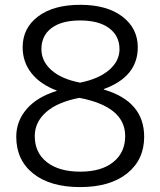

<svg xmlns="http://www.w3.org/2000/svg" viewBox="-20 -760 659 790"><path d="M546.9 -565.4Q546.9 -444.3 407.2 -393.6V-391.6Q573.2 -342.8 573.2 -197.3Q573.2 -102.5 502.9 -46.4Q432.6 9.8 309.6 9.8Q186.5 9.8 116.7 -45.9Q46.9 -101.6 46.9 -197.3Q46.9 -261.7 89.8 -311.5Q132.8 -361.3 212.9 -385.7V-387.7Q145.5 -413.1 109.4 -459Q73.2 -504.9 73.2 -565.4Q73.2 -644.5 136.7 -692.4Q200.2 -740.2 310.1 -740.2Q419.9 -740.2 483.4 -691.9Q546.9 -643.6 546.9 -565.4ZM309.6 -419.9Q386.7 -435.5 429.2 -472.2Q471.7 -508.8 471.7 -557.6Q471.7 -612.3 429.2 -644Q386.7 -675.8 309.6 -675.8Q233.4 -675.8 191.9 -644.5Q150.4 -613.3 150.4 -557.6Q150.4 -507.8 191.9 -471.2Q233.4 -434.6 309.6 -419.9ZM306.6 -357.4Q215.8 -339.8 169.4 -298.3Q123 -256.8 123 -200.2Q123 -131.8 172.9 -92.8Q222.7 -53.7 310.1 -53.7Q397.5 -53.7 446.3 -93.3Q495.1 -132.8 495.1 -200.2Q495.1 -321.3 306.6 -357.4Z"/></svg>

Font: Mgen+ 1c regular
Style: Regular
Weight: 400
Designer: [Source Han Sans]
Ryoko NISHIZUKA  (kana & ideographs); Paul D. Hunt (Latin, Greek & Cyrillic); Wenlong ZHANG  (bopomofo
Version: Version 1.059.20150602